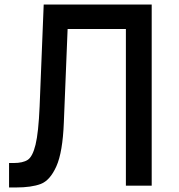

<svg xmlns="http://www.w3.org/2000/svg" viewBox="-20 -820 790 848"><path d="M536 -692H260V-800H650V0H536ZM20 -100H40Q81 -100 102.5 -114Q124 -128 137 -181Q150 -234 155 -350L173 -800H283L262 -280Q257 -148 229 -85.5Q201 -23 160 -7.5Q119 8 50 8H20Z"/></svg>

Font: Martian Mono Custom sWd Rg
Style: Regular
Weight: 400
Width: 6
Monospace: yes
Designer: Alex Havermale
Foundry: Evil Martians
Version: Version 1.000